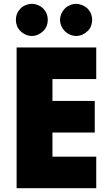

<svg xmlns="http://www.w3.org/2000/svg" viewBox="-20 -990 568 1010"><path d="M67.4 0Q171.9 0 486.3 0Q486.3 -41 486.3 -166Q428.7 -166 255.9 -166Q255.9 -197.3 255.9 -293Q311.5 -293 478.5 -293Q478.5 -335 478.5 -459Q422.9 -459 255.9 -459Q255.9 -487.3 255.9 -574.2Q313.5 -574.2 486.3 -574.2Q486.3 -615.2 486.3 -740.2Q380.9 -740.2 67.4 -740.2Q67.4 -693.4 67.4 -554.7Q67.4 -416 67.4 0ZM207 -826.2Q195.3 -814.5 179.7 -807.6Q164.1 -800.8 147.5 -800.8Q130.9 -800.8 115.2 -807.6Q99.6 -814.5 87.9 -826.2Q76.2 -836.9 69.3 -853.5Q63.5 -869.1 63.5 -885.7Q63.5 -901.4 69.3 -918Q76.2 -933.6 87.9 -945.3Q99.6 -957 115.2 -962.9Q130.9 -969.7 147.5 -969.7Q164.1 -969.7 179.7 -962.9Q195.3 -957 207 -945.3Q218.8 -933.6 225.6 -918Q231.4 -901.4 231.4 -885.7Q231.4 -869.1 225.6 -853.5Q218.8 -836.9 207 -826.2ZM440.4 -826.2Q428.7 -814.5 413.1 -807.6Q396.5 -800.8 380.9 -800.8Q364.3 -800.8 348.6 -807.6Q332 -814.5 321.3 -826.2Q309.6 -836.9 302.7 -853.5Q295.9 -869.1 295.9 -885.7Q295.9 -901.4 302.7 -918Q309.6 -933.6 321.3 -945.3Q332 -956.1 348.6 -962.9Q364.3 -969.7 380.9 -969.7Q396.5 -969.7 413.1 -962.9Q428.7 -956.1 440.4 -945.3Q452.1 -933.6 459 -918Q464.8 -901.4 464.8 -885.7Q464.8 -869.1 459 -853.5Q452.1 -836.9 440.4 -826.2Z"/></svg>

Font: Avakin
Style: Bold
Weight: 700
Designer: Herb Lubalin, Tom Carnase, Ed Benguiat, Adobe Type Staff
Version: Version 1.0